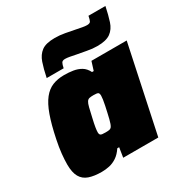

<svg xmlns="http://www.w3.org/2000/svg" viewBox="-169 -845 933 981"><g transform="rotate(-30 298.0 -354.5)"><path d="M151 8Q106 8 76 -2.5Q46 -13 31 -39.5Q16 -66 16 -113Q16 -140 19.5 -175Q23 -210 32 -253Q48 -331 66.5 -382.5Q85 -434 108.5 -463.5Q132 -493 162 -505Q192 -517 230 -517Q258 -517 283 -513Q308 -509 328.5 -497Q349 -485 362 -459H372L388 -510H596L488 0H281L290 -57H279Q261 -30 240 -16Q219 -2 196.5 3Q174 8 151 8ZM268 -157Q282 -157 290 -158.5Q298 -160 302.5 -165.5Q307 -171 311 -182Q314 -190 318 -205.5Q322 -221 326 -239.5Q330 -258 334 -276Q338 -294 340 -309Q342 -324 342 -331Q342 -346 335.5 -349.5Q329 -353 309 -353Q294 -353 285 -351Q276 -349 270 -340Q264 -331 259 -311Q254 -291 246 -255Q239 -225 236 -206.5Q233 -188 233 -177Q233 -168 236.5 -163.5Q240 -159 248 -158Q256 -157 268 -157ZM146 -548Q156 -597 168 -632Q180 -667 205.5 -686Q231 -705 283 -705Q313 -705 342.5 -699.5Q372 -694 397 -689Q417 -685 433 -682Q449 -679 460 -679Q477 -679 481.5 -687.5Q486 -696 490 -717H590Q580 -669 568.5 -633.5Q557 -598 531 -579Q505 -560 453 -560Q423 -560 393.5 -566Q364 -572 339 -576Q320 -580 303.5 -583Q287 -586 276 -586Q260 -586 255 -577Q250 -568 246 -548Z"/></g></svg>

Font: Saira Thin Black
Style: Italic
Weight: 900
Italic angle: -12°
Version: Version 1.101